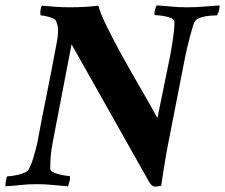

<svg xmlns="http://www.w3.org/2000/svg" viewBox="-38 -683 833 711"><path d="M222 -656Q247 -656 275 -657.5Q303 -659 326 -662Q334 -633 357 -586Q380 -539 411 -482.5Q442 -426 477.5 -365Q513 -304 545 -246L592 -476Q594 -488 597 -505Q600 -522 602.5 -539Q605 -556 606.5 -571Q608 -586 608 -596Q608 -603 607 -605Q606 -612 596 -616Q586 -620 574 -622.5Q562 -625 550.5 -626Q539 -627 535 -627Q534 -629 534 -634Q534 -639 535.5 -645Q537 -651 539 -656.5Q541 -662 542 -663Q574 -661 598.5 -658.5Q623 -656 655 -656Q686 -656 716 -658.5Q746 -661 775 -663Q776 -658 773.5 -646Q771 -634 765 -626Q762 -626 750.5 -625.5Q739 -625 725.5 -623Q712 -621 700 -616Q688 -611 683 -603Q680 -598 675.5 -583Q671 -568 666 -549.5Q661 -531 656.5 -512Q652 -493 649 -479L582 -137Q578 -115 575 -97.5Q572 -80 569.5 -64Q567 -48 564.5 -32Q562 -16 559 4Q557 6 547 7Q537 8 535 8Q529 8 522.5 1.5Q516 -5 511 -15L227 -519L157 -155Q152 -130 150 -106Q148 -82 148 -57Q149 -50 159.5 -45Q170 -40 182.5 -37Q195 -34 206 -32.5Q217 -31 220 -31Q223 -25 219.5 -12Q216 1 214 7Q186 5 157.5 2Q129 -1 98 -1Q66 -1 40 2Q14 5 -18 7Q-18 4 -17.5 -2Q-17 -8 -16 -14Q-15 -20 -13.5 -25Q-12 -30 -10 -30Q-6 -30 5.5 -31.5Q17 -33 29.5 -36Q42 -39 53.5 -44Q65 -49 69 -56Q72 -62 76.5 -73Q81 -84 85.5 -98.5Q90 -113 94 -128.5Q98 -144 101 -158Q110 -208 118.5 -251Q127 -294 135.5 -336Q144 -378 152.5 -421.5Q161 -465 170 -514Q174 -534 175.5 -547Q177 -560 177 -570Q177 -581 175 -589Q173 -597 170 -605Q168 -610 160 -614Q152 -618 143 -620.5Q134 -623 125.5 -624.5Q117 -626 113 -626Q112 -626 111.5 -631Q111 -636 111.5 -642Q112 -648 113.5 -654Q115 -660 118 -662Q139 -660 164.5 -658Q190 -656 222 -656Z"/></svg>

Font: Vermiglione
Style: Bold Italic
Weight: 700
Italic angle: -11°
Version: Version 1.000